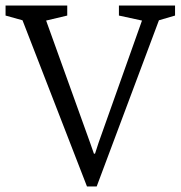

<svg xmlns="http://www.w3.org/2000/svg" viewBox="-25 -668 650 691"><path d="M288 3 56 -595 -5 -612V-648H217V-612L141 -594L299 -155L313 -115H317L330 -155L486 -594L403 -612V-648H605V-612L547 -595L323 3Z"/></svg>

Font: Faustina Light
Style: Regular
Weight: 300
Designer: Alfonso Garcia
Foundry: http://www.omnibus-type.com
Version: Version 1.200